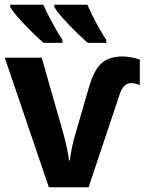

<svg xmlns="http://www.w3.org/2000/svg" viewBox="-20 -786 609 806"><path d="M347 -766H208V-756C228 -721 306 -642 349 -606H426V-619C400 -657 366 -721 347 -766ZM162 -766H23V-756C43 -721 121 -642 163 -606H242V-619C216 -657 182 -721 162 -766ZM497 -549C410 -549 378 -508 349 -405L298 -229C285 -187 277 -144 273 -112H270C266 -143 257 -186 245 -229L155 -544H0L185 0H352L480 -383C489 -413 503 -437 530 -437C540 -437 552 -435 567 -429V-536C542 -545 510 -549 497 -549Z"/></svg>

Font: Noto Sans Display
Style: Bold
Weight: 700
Designer: Monotype Design Team
Foundry: Monotype Imaging Inc.
Version: Version 1.900